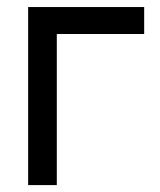

<svg xmlns="http://www.w3.org/2000/svg" viewBox="-20 -536 462 556"><path d="M397.5 -515.6V-437.5H144.5V0H61.5V-515.6Z"/></svg>

Font: Inter Display
Style: Regular
Weight: 400
Designer: Rasmus Andersson
Foundry: rsms
Version: Version 4.001;git-9221beed3